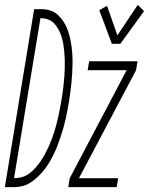

<svg xmlns="http://www.w3.org/2000/svg" viewBox="-57 -773 615 793"><path d="M405 -592 353 -731 385 -749 428 -627 512 -753 538 -727 440 -592ZM-37 0 84 -735H116Q135 -735 152.5 -729Q170 -723 183 -710.5Q196 -698 205.5 -683.5Q215 -669 221.5 -652Q228 -635 232 -617Q236 -599 238.5 -580.5Q241 -562 242 -543.5Q243 -525 242.5 -506Q242 -487 241 -468Q240 -449 238 -430Q236 -411 233.5 -392Q231 -373 228 -354Q225 -336 221.5 -317.5Q218 -299 214 -281Q210 -263 205 -245.5Q200 -228 194 -210Q188 -192 181.5 -174.5Q175 -157 166.5 -139.5Q158 -122 148.5 -105.5Q139 -89 127 -73.5Q115 -58 101 -44.5Q87 -31 70.5 -20Q54 -9 36 -4.5Q18 0 0 0ZM1 -37Q17 -37 33.5 -41.5Q50 -46 64 -56.5Q78 -67 89.5 -80Q101 -93 111 -107.5Q121 -122 129 -137Q137 -152 144 -167.5Q151 -183 157 -199Q163 -215 168 -231Q173 -247 177 -263Q181 -279 184.5 -295Q188 -311 191 -327.5Q194 -344 197 -360Q200 -376 202 -393Q204 -410 206 -426.5Q208 -443 209 -460Q210 -477 210.5 -493.5Q211 -510 210.5 -526.5Q210 -543 208.5 -559Q207 -575 204.5 -591Q202 -607 197 -622Q192 -637 185 -650.5Q178 -664 167.5 -675.5Q157 -687 142 -692.5Q127 -698 110 -698ZM225 0 231 -37 466 -483H305L311 -520H511L505 -483L269 -37H431L425 0Z"/></svg>

Font: Iosevka SS04 Extralight
Style: Italic
Weight: 200
Italic angle: -9°
Monospace: yes
Designer: Belleve Invis
Foundry: Belleve Invis
Version: Version 19.0.0; ttfautohint (v1.8.4)